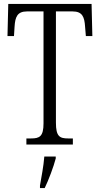

<svg xmlns="http://www.w3.org/2000/svg" viewBox="-20 -734 508 975"><path d="M114 0H350V-31H326C283 -31 264 -41 264 -111V-676H349C398 -676 409 -648 412 -599L416 -551H449L445 -714H22L18 -551H51L54 -599C57 -648 68 -676 117 -676H201V-108C201 -41 181 -31 138 -31H114ZM183 208V221H207C227 180 252 113 263 71V61H205C201 112 191 161 183 208Z"/></svg>

Font: Noto Serif Bengali ExtraCondensed Light
Style: Regular
Weight: 300
Width: 2
Designer: Juan Bruce, Universal Thirst, Indian Type Foundry and the Monotype Design Team.
Foundry: Monotype Imaging Inc.
Version: Version 2.003